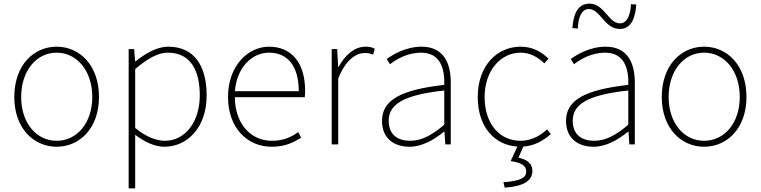

<svg xmlns="http://www.w3.org/2000/svg" viewBox="-20 -798 4204 1061"><path d="M293 13C419 13 527 -88 527 -262C527 -439 419 -540 293 -540C167 -540 59 -439 59 -262C59 -88 167 13 293 13ZM293 -20C181 -20 97 -118 97 -262C97 -407 181 -507 293 -507C405 -507 490 -407 490 -262C490 -118 405 -20 293 -20Z M727 -416C794 -474 853 -507 907 -507C1036 -507 1084 -405 1084 -271C1084 -124 1003 -20 891 -20C849 -20 789 -39 727 -91ZM691 243H727V-53C783 -11 838 13 888 13C1014 13 1122 -92 1122 -271C1122 -434 1053 -540 910 -540C844 -540 781 -500 729 -459H727L721 -527H691Z M1481 13C1559 13 1604 -13 1644 -37L1628 -68C1588 -39 1543 -20 1483 -20C1359 -20 1278 -122 1278 -261H1664C1666 -274 1666 -286 1666 -297C1666 -453 1589 -540 1467 -540C1350 -540 1240 -434 1240 -262C1240 -90 1348 13 1481 13ZM1278 -294C1289 -427 1373 -507 1467 -507C1566 -507 1631 -437 1631 -294Z M1813 0H1849V-364C1890 -468 1948 -505 1995 -505C2016 -505 2025 -503 2042 -496L2051 -529C2033 -538 2018 -540 2000 -540C1937 -540 1886 -492 1851 -428H1849L1843 -527H1813Z M2243 13C2313 13 2379 -26 2433 -70H2436L2441 0H2471V-341C2471 -448 2433 -540 2309 -540C2223 -540 2150 -496 2117 -472L2135 -443C2169 -470 2232 -507 2307 -507C2416 -507 2438 -414 2435 -329C2198 -302 2091 -247 2091 -130C2091 -30 2161 13 2243 13ZM2246 -20C2182 -20 2128 -50 2128 -131C2128 -220 2206 -273 2435 -298V-109C2366 -50 2309 -20 2246 -20Z M2872 12C2933 8 2983 -21 3024 -57L3003 -83C2966 -48 2915 -20 2857 -20C2737 -20 2658 -118 2658 -262C2658 -407 2746 -507 2857 -507C2911 -507 2953 -481 2988 -448L3011 -474C2976 -507 2929 -540 2857 -540C2730 -540 2620 -439 2620 -262C2620 -95 2714 4 2839 12L2802 92C2861 101 2888 117 2888 150C2888 183 2859 202 2762 209L2769 239C2869 232 2922 203 2922 147C2922 103 2891 84 2845 73Z M3260 13C3330 13 3396 -26 3450 -70H3453L3458 0H3488V-341C3488 -448 3450 -540 3326 -540C3240 -540 3167 -496 3134 -472L3152 -443C3186 -470 3249 -507 3324 -507C3433 -507 3455 -414 3452 -329C3215 -302 3108 -247 3108 -130C3108 -30 3178 13 3260 13ZM3263 -20C3199 -20 3145 -50 3145 -131C3145 -220 3223 -273 3452 -298V-109C3383 -50 3326 -20 3263 -20ZM3405 -638C3474 -638 3492 -711 3496 -773L3467 -775C3464 -718 3447 -669 3406 -669C3342 -669 3320 -778 3237 -778C3166 -778 3148 -707 3143 -643L3173 -640C3175 -700 3193 -748 3234 -748C3297 -748 3320 -638 3405 -638Z M3871 13C3997 13 4105 -88 4105 -262C4105 -439 3997 -540 3871 -540C3745 -540 3637 -439 3637 -262C3637 -88 3745 13 3871 13ZM3871 -20C3759 -20 3675 -118 3675 -262C3675 -407 3759 -507 3871 -507C3983 -507 4068 -407 4068 -262C4068 -118 3983 -20 3871 -20Z"/></svg>

Font: Genne Gothic ExtraLight
Style: Regular
Weight: 250
Designer: Ryoko NISHIZUKA (kana & ideographs); Paul D. Hunt (Latin, Greek & Cyrillic); Wenlong ZHANG (bopomofo); Sandoll Communica
Foundry: Adobe Systems Incorporated
Version: Version 1.004;PS 1.004;hotconv 16.6.51;makeotf.lib2.5.65220